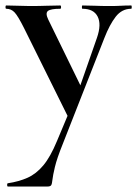

<svg xmlns="http://www.w3.org/2000/svg" viewBox="-38 -406 501 701"><path d="M170 109 222 -15 220 40 50 -303Q28 -347 15.5 -360.5Q3 -374 -15 -374Q-18 -374 -18 -380Q-18 -386 -15 -386Q5 -386 27.5 -385Q50 -384 70 -384Q106 -384 133 -385Q160 -386 182 -386Q185 -386 185 -380Q185 -374 182 -374Q147 -374 137 -366Q127 -358 138 -335L265 -75L228 -16L316 -268Q333 -317 318.5 -345.5Q304 -374 263 -374Q261 -374 261 -380Q261 -386 263 -386Q287 -386 308.5 -385Q330 -384 364 -384Q388 -384 403.5 -385Q419 -386 441 -386Q443 -386 443 -380Q443 -374 441 -374Q407 -374 384.5 -345Q362 -316 343 -267L191 120Q170 172 162.5 203.5Q155 235 153.5 250Q152 265 149 270Q146 275 135 275H-9Q-12 275 -12 269Q-12 263 -9 263Q31 257 62.5 243Q94 229 120 198Q146 167 170 109Z"/></svg>

Font: Cormorant Infant Light
Style: Regular
Weight: 300
Designer: Christian Thalmann (Catharsis Fonts)
Foundry: Catharsis Fonts
Version: Version 4.001